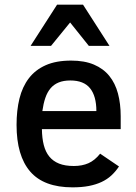

<svg xmlns="http://www.w3.org/2000/svg" viewBox="-20 -786 583 821"><path d="M159.2 -233.9Q159.7 -195.3 167.2 -165.8Q174.8 -136.2 190.9 -116.5Q207 -96.7 232.7 -86.4Q258.3 -76.2 295.9 -76.2Q331.1 -76.2 358.2 -88.1Q385.3 -100.1 408.2 -128.9L488.8 -74.2Q474.1 -52.2 456.1 -35.6Q438 -19 414.1 -7.8Q390.1 3.4 359.6 9.3Q329.1 15.1 290 15.1Q167.5 15.1 109.1 -52.5Q50.8 -120.1 50.8 -252Q50.8 -314 63.2 -364.5Q75.7 -415 103.3 -451.2Q130.9 -487.3 175.3 -507.1Q219.7 -526.9 284.2 -526.9Q341.3 -526.9 381.6 -509.8Q421.9 -492.7 447.3 -461.4Q472.7 -430.2 484.4 -386.2Q496.1 -342.3 496.1 -289.1V-233.9ZM392.1 -311Q392.1 -375 365.2 -408.4Q338.4 -441.9 280.8 -441.9Q251.5 -441.9 230.7 -433.3Q210 -424.8 196 -408.2Q182.1 -391.6 173.8 -367.2Q165.5 -342.8 161.1 -311ZM359.9 -589.8 279.8 -689.9 198.2 -589.8H110.8L224.1 -766.1H335L448.2 -589.8Z"/></svg>

Font: Clear Sans Medium
Style: Regular
Weight: 500
Foundry: Intel Corporation
Version: Version 1.00